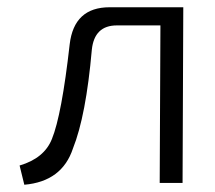

<svg xmlns="http://www.w3.org/2000/svg" viewBox="-20 -504 593 529"><path d="M483 0H420L422 -434H302Q240 -434 233 -367Q217 -185 181 -95Q151 -4 47 5L34 -48Q102 -68 123 -121Q150 -187 172 -382Q184 -484 282 -484H485Z"/></svg>

Font: Taylor Sans Light
Style: Regular
Weight: 300
Italic angle: -8°
Designer: Natanael Gama
Version: Version 1.001 September 8, 2015